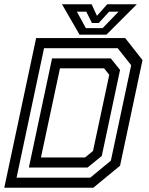

<svg xmlns="http://www.w3.org/2000/svg" viewBox="-32 -878 696 898"><path d="M-12 0 137 -700H553.5L634.5 -597L529.5 -103L404.5 0ZM159.5 -141.5H366L403 -172L479 -528L455 -558.5H248.5ZM45.5 -47H390L486.5 -126.5L581.5 -573L518.5 -652.5H174ZM103 -94.5 211.5 -605H486L529.5 -551L444 -148.5L377.5 -94.5ZM340 -716 258 -858H396.5L421.5 -804L469.5 -858H608L466 -716ZM369.5 -746.5H448L522.5 -823.5H478.5L430 -770.5H398L371.5 -823.5H327.5Z"/></svg>

Font: Tourney Medium
Style: Italic
Weight: 500
Italic angle: -12°
Version: Version 1.015